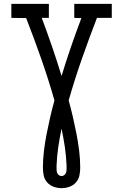

<svg xmlns="http://www.w3.org/2000/svg" viewBox="-20 -755 640 998"><path d="M300 223Q279 223 259.5 216Q240 209 226 194Q212 179 207.5 158.5Q203 138 203 117Q203 73 208.5 28.5Q214 -16 222.5 -59.5Q231 -103 241 -146.5Q251 -190 263 -233Q232 -342 194.5 -449Q157 -556 116 -661L39 -662V-735H234V-662H197Q225 -587 251 -511.5Q277 -436 300 -360Q323 -436 349 -511.5Q375 -587 403 -661L366 -662V-735H561V-662H484Q443 -556 405.5 -449Q368 -342 337 -233Q349 -190 359 -146.5Q369 -103 377.5 -59.5Q386 -16 391.5 28.5Q397 73 397 117Q397 138 392.5 158.5Q388 179 374 194Q360 209 340.5 216Q321 223 300 223ZM300 160Q307 160 313 156Q319 152 322 145.5Q325 139 325.5 132.5Q326 126 326 119V105Q324 56 317 8.5Q310 -39 300 -86Q290 -39 283 8.5Q276 56 274 105V119Q274 126 274.5 132.5Q275 139 278 145.5Q281 152 287 156Q293 160 300 160Z"/></svg>

Font: Iosevka HT Extended
Style: Regular
Weight: 400
Width: 7
Monospace: yes
Designer: Belleve Invis
Foundry: Belleve Invis
Version: Version 32.3.0; ttfautohint (v1.8.4)